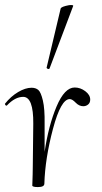

<svg xmlns="http://www.w3.org/2000/svg" viewBox="-34 -751 412 779"><path d="M167 -473Q166 -471 163 -471Q160 -471 157.5 -473Q155 -475 155 -476L212 -716Q214 -724 246 -730Q264 -732 263 -727ZM269 -396Q292 -396 312 -381Q332 -366 332 -347Q332 -334 323.5 -327Q315 -320 304 -320Q287 -320 273 -334.5Q259 -349 249 -349Q213 -349 181 -228.5Q149 -108 146 -6Q146 8 120 8Q98 8 97 2Q97 1 97.5 -12Q98 -25 98.5 -43Q99 -61 99 -74L101 -249Q102 -358 60 -358Q27 -358 -6 -323Q-7 -322 -9 -322.5Q-11 -323 -12.5 -325.5Q-14 -328 -14 -330Q10 -360 39.5 -377.5Q69 -395 94 -395Q111 -395 121.5 -386Q132 -377 140 -343Q148 -309 147 -249V-135Q163 -242 195.5 -319Q228 -396 269 -396Z"/></svg>

Font: Cormorant Upright Light
Style: Regular
Weight: 300
Designer: Christian Thalmann (Catharsis Fonts)
Foundry: Catharsis Fonts
Version: Version 3.302;PS 003.302;hotconv 1.0.88;makeotf.lib2.5.64775